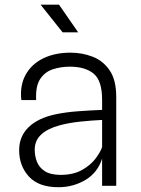

<svg xmlns="http://www.w3.org/2000/svg" viewBox="-20 -776 590 802"><path d="M224 6Q141 6 100.5 -38.8Q60 -83.5 60 -148.5Q60 -206.5 99.5 -244.8Q139 -283 212 -298.5Q254.5 -307.5 305.2 -311.2Q356 -315 406.5 -317V-359Q406.5 -439.5 371 -468.5Q335.5 -497.5 272 -497.5Q234 -497.5 200.5 -486.5Q167 -475.5 147.5 -445.5Q128 -415.5 131 -358H69Q62.5 -419.5 87.2 -464Q112 -508.5 160.5 -532.2Q209 -556 275 -556Q323 -556 366.8 -539.2Q410.5 -522.5 438 -482.2Q465.5 -442 465.5 -371.5V0H406.5V-113.5Q388 -55 337 -24.5Q286 6 224 6ZM232.5 -45.5Q286.5 -45.5 323 -66.2Q359.5 -87 380 -114.8Q400.5 -142.5 406.5 -162V-275Q363 -273 315.2 -268Q267.5 -263 229 -252.5Q179 -239 152 -214Q125 -189 125 -150.5Q125 -124.5 134.2 -100.5Q143.5 -76.5 166.8 -61.2Q190 -46 232.5 -45.5ZM241.5 -641 149.5 -756.5H226.5L306.5 -641Z"/></svg>

Font: Spline Sans Light
Style: Regular
Weight: 300
Designer: Eben Sorkin, Mirko Velimirovic
Foundry: Sorkin Type
Version: Version 1.000; ttfautohint (v1.8.3)